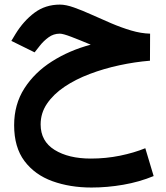

<svg xmlns="http://www.w3.org/2000/svg" viewBox="-20 -485 729 842"><path d="M638.2 -337.4 637.7 -218.8Q571.3 -213.4 503.4 -198.7Q435.5 -184.1 373.5 -160.6Q311.5 -137.2 262.9 -104.5Q214.4 -71.8 186.3 -30.5Q158.2 10.7 158.2 60.5Q158.2 134.3 219.5 172.4Q280.8 210.4 378.4 210.4Q444.3 210.4 506.1 197.8Q567.9 185.1 617.2 165L653.8 287.1Q590.8 313 520.5 325.2Q450.2 337.4 381.3 337.4Q287.1 337.4 210 309.6Q132.8 281.7 87.4 221.4Q42 161.1 42 64Q42 -27.3 86.9 -97.4Q131.8 -167.5 208 -215.8Q284.2 -264.2 377.9 -289.1Q329.1 -309.6 292.7 -323.5Q256.3 -337.4 242.2 -337.4Q214.8 -337.4 192.9 -321.3Q170.9 -305.2 155.3 -285.2L131.8 -255.4L29.8 -305.7L48.3 -336.4Q83.5 -393.6 131.3 -429.2Q179.2 -464.8 242.7 -464.8Q269 -464.8 304.7 -452.1Q340.3 -439.5 381.8 -420.7Q423.3 -401.9 467.3 -383.1Q511.2 -364.3 554.9 -351.3Q598.6 -338.4 638.2 -337.4Z"/></svg>

Font: Vazirmatn FD NL
Style: Bold
Weight: 700
Designer: Saber Rastikerdar
Foundry: Saber Rastikerdar
Version: Version 33.003